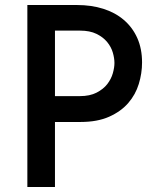

<svg xmlns="http://www.w3.org/2000/svg" viewBox="-20 -745 617 765"><path d="M89 0V-725H287Q344 -725 391.5 -710Q439 -695 473.5 -665.5Q508 -636 527 -593.5Q546 -551 546 -496Q546 -453 533 -410.5Q520 -368 491 -334.5Q462 -301 415 -280Q368 -259 301 -259H199V0ZM199 -362H298Q338 -362 365 -376Q392 -390 407.5 -410Q423 -430 429.5 -453Q436 -476 436 -494Q436 -513 429.5 -535.5Q423 -558 407 -577.5Q391 -597 364.5 -610Q338 -623 299 -623H199Z"/></svg>

Font: JosefinSans
Style: SemiBold
Weight: 600
Designer: Santiago Orozco
Foundry: Typemade
Version: Version 1.0 ; ttfautohint (v1.3)